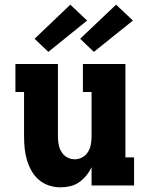

<svg xmlns="http://www.w3.org/2000/svg" viewBox="-20 -794 640 822"><path d="M239 8Q214 8 189.5 0Q165 -8 146 -24.5Q127 -41 114.5 -63.5Q102 -86 95 -110Q88 -134 85.5 -159.5Q83 -185 83 -210V-400H46V-520H228V-210Q228 -193 231 -176Q234 -159 243 -144Q252 -129 267.5 -120.5Q283 -112 300 -112Q317 -112 332.5 -120.5Q348 -129 357 -144Q366 -159 369 -176Q372 -193 372 -210V-400H335V-520H517V-120H554V0H372V-78Q363 -59 349.5 -42.5Q336 -26 319 -14Q302 -2 281 3Q260 8 239 8ZM382 -572 323 -628 477 -774 549 -706ZM187 -572 128 -628 281 -774 353 -706Z"/></svg>

Font: Iosevka Etoile Heavy
Style: Regular
Weight: 900
Designer: Belleve Invis
Foundry: Belleve Invis
Version: Version 22.1.2; ttfautohint (v1.8.4)